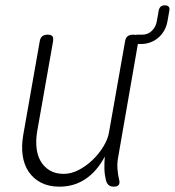

<svg xmlns="http://www.w3.org/2000/svg" viewBox="-20 -690 656 720"><path d="M407 10Q394 10 387 3.5Q380 -3 377 -15Q372 -36 371.5 -57Q371 -78 373 -103Q344 -48 301 -19Q258 10 203 10Q163 10 134 -5Q105 -20 87.5 -46Q70 -72 65 -107Q60 -142 67 -183L129 -535Q131 -548 138.5 -554Q146 -560 159 -560Q172 -560 176.5 -554Q181 -548 179 -535L119 -195Q114 -164 117 -135.5Q120 -107 132.5 -85.5Q145 -64 166.5 -51Q188 -38 219 -38Q247 -38 275 -52.5Q303 -67 327 -90Q351 -113 368 -141Q385 -169 389 -195L449 -535Q451 -548 458.5 -554Q466 -560 479 -560Q485 -560 489 -559Q492 -560 497 -560H514Q534 -560 549 -574Q564 -588 568 -610L575 -650Q577 -660 582.5 -665Q588 -670 598 -670Q608 -670 612.5 -665Q617 -660 615 -650L608 -610Q601 -572 573.5 -548.5Q546 -525 508 -525H497L423 -100Q419 -79 420.5 -57Q422 -35 427 -15Q430 -3 425 3.5Q420 10 407 10Z"/></svg>

Font: Maple Mono NL Thin
Style: Italic
Weight: 250
Italic angle: -10°
Monospace: yes
Designer: subframe7536
Version: Version 7.000